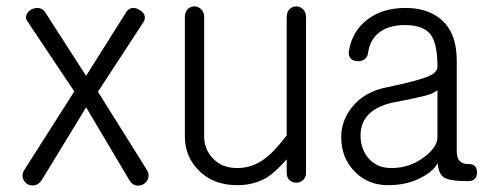

<svg xmlns="http://www.w3.org/2000/svg" viewBox="-20 -564 1540 602"><path d="M65.4 -498 212.9 -277.3 55.7 -30.3Q47.9 -17.6 51.8 -4.9Q55.7 6.8 66.4 13.7Q78.1 19.5 89.8 16.6Q102.5 13.7 111.3 0L250 -227.5L385.7 1Q393.6 14.6 407.2 17.6Q418 19.5 429.7 13.7Q440.4 6.8 444.3 -3.9Q448.2 -16.6 442.4 -28.3L287.1 -276.4L430.7 -496.1Q436.5 -505.9 432.6 -517.6Q427.7 -527.3 417 -533.2Q406.2 -540 394.5 -539.1Q382.8 -537.1 376 -526.4L250 -326.2L121.1 -526.4Q113.3 -537.1 100.6 -539.1Q89.8 -540 78.1 -534.2Q67.4 -528.3 63.5 -518.6Q58.6 -507.8 65.4 -498Z M939.5 -21.5V-509.8Q939.5 -526.4 929.7 -535.2Q920.9 -543.9 909.2 -543.9Q896.5 -543.9 887.7 -535.2Q878.9 -526.4 878.9 -509.8V-139.6Q838.9 -86.9 808.6 -65.4Q770.5 -37.1 723.6 -37.1Q674.8 -37.1 646.5 -68.4Q620.1 -96.7 620.1 -136.7V-509.8Q620.1 -526.4 610.4 -535.2Q601.6 -543.9 589.8 -543.9Q577.1 -543.9 568.4 -535.2Q559.6 -526.4 559.6 -509.8V-136.7Q559.6 -75.2 600.6 -32.2Q646.5 16.6 723.6 16.6Q777.3 16.6 817.4 -7.8Q844.7 -25.4 878.9 -64.5V-21.5Q878.9 -7.8 887.7 1Q896.5 8.8 909.2 8.8Q920.9 8.8 929.7 1Q939.5 -7.8 939.5 -21.5Z M1351.6 -133.8Q1351.6 -102.5 1309.6 -71.3Q1264.6 -37.1 1207 -37.1Q1158.2 -37.1 1130.9 -73.2Q1110.4 -102.5 1110.4 -138.7Q1110.4 -187.5 1146.5 -214.8Q1168 -231.4 1205.1 -241.2Q1297.9 -258.8 1322.3 -266.6Q1338.9 -271.5 1350.6 -280.3H1351.6ZM1251 -539.1Q1181.6 -539.1 1134.8 -504.9Q1085 -468.8 1074.2 -405.3Q1071.3 -390.6 1079.1 -380.9Q1086.9 -373 1099.6 -372.1Q1111.3 -371.1 1121.1 -377Q1131.8 -383.8 1133.8 -396.5Q1138.7 -435.5 1164.1 -458Q1194.3 -485.4 1250 -485.4Q1306.6 -485.4 1330.1 -456.1Q1351.6 -426.8 1351.6 -355.5Q1351.6 -336.9 1324.2 -325.2Q1293.9 -311.5 1196.3 -291Q1121.1 -277.3 1082 -225.6Q1049.8 -183.6 1049.8 -134.8Q1049.8 -68.4 1092.8 -25.4Q1133.8 16.6 1197.3 16.6Q1256.8 16.6 1301.8 -7.8Q1338.9 -27.3 1352.5 -52.7Q1354.5 -18.6 1372.1 -7.8Q1389.6 3.9 1447.3 3.9Q1475.6 3.9 1475.6 -23.4Q1475.6 -49.8 1448.2 -49.8Q1429.7 -49.8 1420.9 -59.6Q1412.1 -69.3 1412.1 -88.9V-374Q1412.1 -464.8 1358.4 -506.8Q1316.4 -539.1 1251 -539.1Z"/></svg>

Font: GulimChe
Style: Regular
Weight: 400
Monospace: yes
Version: Version 2.21